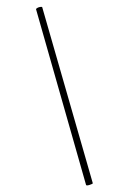

<svg xmlns="http://www.w3.org/2000/svg" viewBox="-20 -568 382 569"><path d="M105 -547 255 -25Q255 -23 245.5 -20Q236 -17 235 -20L87 -540Q86 -542 90.5 -544.5Q95 -547 99.5 -547.5Q104 -548 105 -547Z"/></svg>

Font: Cormorant SC
Style: Regular
Weight: 400
Designer: Christian Thalmann (Catharsis Fonts)
Version: Version 1.000;PS 002.000;hotconv 1.0.88;makeotf.lib2.5.64775